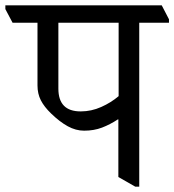

<svg xmlns="http://www.w3.org/2000/svg" viewBox="-51 -665 651 717"><path d="M580 -593V-580H469V32H454L391 -4V-219H389Q360 -200 330 -188.5Q300 -177 263 -177Q232 -177 202 -193.5Q172 -210 140 -241Q114 -266 101.5 -290.5Q89 -315 89 -346V-580H-4L-31 -631V-645H553ZM251 -249Q290 -249 327 -265.5Q364 -282 392 -306V-580H167V-334Q167 -249 250 -249Z"/></svg>

Font: Martel
Style: Regular
Weight: 400
Designer: Dan Reynolds
Foundry: Dan Reynolds
Version: Version 1.001; ttfautohint (v1.1) -l 5 -r 5 -G 72 -x 0 -D la